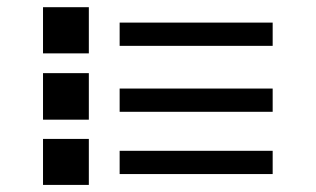

<svg xmlns="http://www.w3.org/2000/svg" viewBox="-20 -567 881 536"><path d="M228 -546.9V-418H100.1V-546.9ZM228 -362.8V-232.9H100.1V-362.8ZM228 -179.2V-50.8H100.1V-179.2ZM741.2 -503.9V-439H314V-503.9ZM741.2 -319.8V-254.9H314V-319.8ZM741.2 -146V-81.1H314V-146Z"/></svg>

Font: Modern Pictograms
Style: Normal
Weight: 400
Designer: John Caserta
Foundry: John Caserta
Version: 1.000